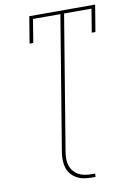

<svg xmlns="http://www.w3.org/2000/svg" viewBox="-98 -795 697 1028"><g transform="rotate(-10 250.0 -280.5)"><path d="M316 174Q295 174 274 170.5Q253 167 235.5 157.5Q218 148 204.5 132.5Q191 117 185 98Q179 79 178.5 57.5Q178 36 181 15L302 -717H153L132 -590H112L136 -735H494L470 -590H450L471 -717H322L201 15Q198 34 198 52.5Q198 71 203.5 88Q209 105 220 118.5Q231 132 246 140.5Q261 149 279.5 152.5Q298 156 316 156H337L336 174Z"/></g></svg>

Font: Iosevka Curly Slab Thin
Style: Italic
Weight: 100
Italic angle: -9°
Monospace: yes
Designer: Belleve Invis
Foundry: Belleve Invis
Version: Version 22.1.2; ttfautohint (v1.8.4)